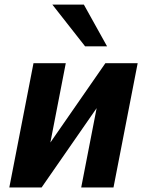

<svg xmlns="http://www.w3.org/2000/svg" viewBox="-20 -825 642 845"><path d="M354.5 -621.1H451.2L349.1 -804.7H210.4ZM21 0H163.1L405.3 -349.1L337.4 0H479.5L585.9 -546.9H443.8L201.7 -197.8L269.5 -546.9H127.4Z"/></svg>

Font: Hack
Style: Bold Oblique
Weight: 700
Italic angle: -12°
Monospace: yes
Designer: Christopher Simpkins
Foundry: Christopher Simpkins
Version: Version 2.010